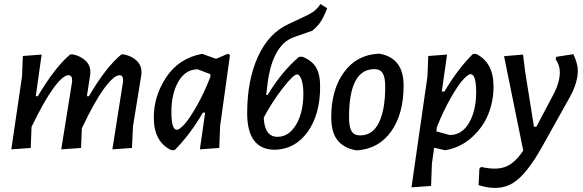

<svg xmlns="http://www.w3.org/2000/svg" viewBox="-20 -735 2886 950"><path d="M186 -465 157 -259H167Q254 -405 328 -466H340Q379 -458 403.5 -434.5Q428 -411 427 -376L426 -363L410 -259H420Q504 -403 581 -466H592Q632 -458 656.5 -434.5Q681 -411 680 -376L679 -363L638 -110L633 -3L536 4L588 -326L589 -337Q589 -363 572 -363Q543 -363 494 -295.5Q445 -228 385 -100L381 -3L283 4L336 -326L337 -337Q337 -363 319 -363Q291 -363 243.5 -297.5Q196 -232 136 -107L132 -3L36 4L89 -357L93 -458Z M977 -468H982L1049 -444L1108 -469L1118 -463L1069 -111L1065 -3L969 4L995 -178H984Q919 -67 844 8H828Q741 -33 741 -153Q741 -261 803 -353.5Q865 -446 977 -468ZM828 -180Q828 -93 855 -93Q868 -93 892.5 -120Q917 -147 952.5 -209Q988 -271 1020 -352L1021 -356V-368L958 -392Q898 -392 863 -332Q828 -272 828 -180Z M1341 6Q1203 6 1203 -175Q1203 -338 1256.5 -455Q1310 -572 1408 -616L1499 -659Q1518 -669 1526 -674Q1534 -679 1544.5 -689Q1555 -699 1566 -715L1599 -694Q1583 -653 1568 -629.5Q1553 -606 1525 -583L1434 -551Q1322 -511 1301 -297L1297 -265H1304Q1374 -381 1460 -454H1477Q1524 -435 1544 -401Q1564 -367 1564 -306Q1564 -169 1502.5 -83Q1441 3 1341 6ZM1450 -367Q1432 -367 1378.5 -298Q1325 -229 1285 -153Q1289 -58 1353 -58Q1409 -58 1445 -118Q1481 -178 1481 -272Q1481 -313 1472 -340Q1463 -367 1450 -367Z M1850 -469H1860Q1977 -447 1977 -312Q1977 -172 1916 -85.5Q1855 1 1747 9L1738 8Q1678 -4 1648.5 -43Q1619 -82 1619 -155Q1619 -291 1681.5 -377Q1744 -463 1850 -469ZM1832 -393Q1707 -393 1707 -155Q1707 -107 1719.5 -86Q1732 -65 1762 -65Q1824 -65 1855 -128.5Q1886 -192 1886 -305Q1886 -353 1873.5 -373Q1861 -393 1832 -393Z M2192 -465 2166 -282H2179Q2245 -394 2320 -468H2336Q2422 -426 2422 -307Q2422 -237 2397 -172.5Q2372 -108 2316.5 -57Q2261 -6 2186 8H2181L2128 -4L2117 75L2113 185L2016 192L2095 -357L2099 -458ZM2308 -368Q2296 -368 2271 -340.5Q2246 -313 2210 -250Q2174 -187 2142 -107L2139 -85L2205 -67Q2266 -67 2301 -127.5Q2336 -188 2336 -279Q2336 -368 2308 -368Z M2568 -465 2578 -383 2622 -108H2634L2719 -269Q2750 -328 2750 -378Q2750 -412 2729 -443L2733 -454L2817 -467Q2839 -419 2839 -386Q2839 -325 2798 -252L2664 -12Q2586 129 2517.5 171Q2449 213 2348 181L2352 99L2361 91Q2434 108 2480.5 90.5Q2527 73 2569 10L2474 -457Z"/></svg>

Font: Alegreya Sans SC Medium
Style: Italic
Weight: 500
Italic angle: -7°
Designer: Juan Pablo del Peral
Foundry: Huerta Tipografica
Version: Version 2.007